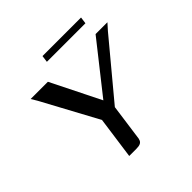

<svg xmlns="http://www.w3.org/2000/svg" viewBox="-150 -677 803 803"><g transform="rotate(-45 251.5 -276.0)"><path d="M172 0 198 -187 64 -435 49 -460H151L260 -241L433 -460H503L478 -432L274 -187L253 -35Q252 -22 248.5 -14.5Q245 -7 237 -3.5Q229 0 214 0ZM207 -522 211 -552H439L435 -522Z"/></g></svg>

Font: Genos
Style: Italic
Weight: 400
Italic angle: -8°
Version: Version 1.010